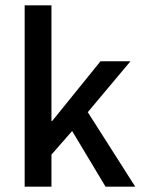

<svg xmlns="http://www.w3.org/2000/svg" viewBox="-20 -704 538 724"><path d="M73 0V-684H174V-248H177L359 -473H472L311 -281L490 0H378L252 -210L174 -121V0Z"/></svg>

Font: Narnoor Medium
Style: Regular
Weight: 500
Designer: S. Sridhar Murthy
Foundry: SIL International
Version: Version 3.000